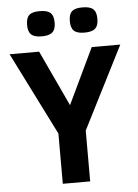

<svg xmlns="http://www.w3.org/2000/svg" viewBox="-59 -925 698 971"><g transform="rotate(-5 290.0 -440.0)"><path d="M359 -258 571 -676H426L291 -393L159 -676H9L220 -255V0H359ZM396 -880C347.2 -880 327 -863.4 327 -816C327 -770.2 346.9 -752 396 -752C444 -752 467 -767.8 467 -816C467 -864.3 445.2 -880 396 -880ZM179 -880C130.2 -880 110 -863.4 110 -816C110 -770.2 129.9 -752 179 -752C227 -752 250 -767.8 250 -816C250 -864.3 228.2 -880 179 -880Z"/></g></svg>

Font: Fog Sans
Style: Bold
Weight: 700
Foundry: Intel Corporation
Version: Version 1.00